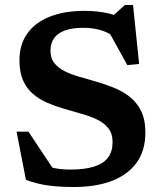

<svg xmlns="http://www.w3.org/2000/svg" viewBox="-20 -738 650 770"><path d="M499 -653.5 422 -665 481 -718H513.5L538 -481.5L490.5 -477L407 -628L440 -590Q412.5 -609 381.5 -617.8Q350.5 -626.5 314.5 -626.5Q249 -626.5 215.8 -603.2Q182.5 -580 182.5 -535Q182.5 -505.5 197 -486.2Q211.5 -467 236.5 -454Q261.5 -441 293.5 -431.5Q325.5 -422 361 -412Q396 -402 431.8 -388.2Q467.5 -374.5 497.2 -352.2Q527 -330 545 -294.8Q563 -259.5 563 -206.5Q563 -133.5 527.5 -85Q492 -36.5 427.8 -12.2Q363.5 12 277 12Q220.5 12 176 6.2Q131.5 0.5 84 -16.5L46.5 -210H94L221.5 -18.5L108 -96.5Q149.5 -76 184 -67Q218.5 -58 261 -58Q320 -58 357.8 -70Q395.5 -82 413.5 -106.5Q431.5 -131 431.5 -168Q431.5 -202.5 414 -224.2Q396.5 -246 367.5 -259.5Q338.5 -273 303.8 -282.5Q269 -292 234.5 -302.5Q200 -312.5 168.2 -326.5Q136.5 -340.5 111.5 -362Q86.5 -383.5 72.2 -416.2Q58 -449 58 -496.5Q58 -559 89.2 -603.2Q120.5 -647.5 179.2 -671Q238 -694.5 319 -694.5Q369.5 -694.5 412 -685Q454.5 -675.5 499 -653.5Z"/></svg>

Font: Newsreader SemiBold
Style: Regular
Weight: 600
Designer: Hugues Gentile
Foundry: Production Type
Version: Version 1.003